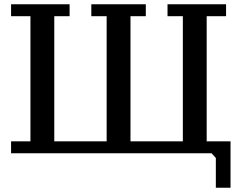

<svg xmlns="http://www.w3.org/2000/svg" viewBox="-20 -720 1120 902"><path d="M32 -644V-700H307V-644H235V-56H481V-644H409V-700H665V-644H593V-56H839V-644H767V-700H1042V-644H951V-56H1063V162H994V22L974 0H32V-56H123V-644Z"/></svg>

Font: PT Serif Caption
Style: Regular
Weight: 400
Designer: A.Korolkova, O.Umpeleva, V.Yefimov
Foundry: ParaType Ltd
Version: Version 1.000W OFL